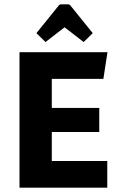

<svg xmlns="http://www.w3.org/2000/svg" viewBox="-20 -866 557 886"><path d="M219 -257V-123H475V0H70V-625H476L457 -502H219V-368H438V-257ZM190 -672 148 -713 249 -838Q254 -846 262 -846H294Q302 -846 307 -838L408 -713L366 -672L278 -740Z"/></svg>

Font: Changa SemiBold
Style: Regular
Weight: 600
Designer: Eduardo Rodriguez Tunni
Foundry: Eduardo Rodriguez Tunni
Version: Version 3.002; ttfautohint (v1.8.2)